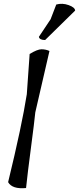

<svg xmlns="http://www.w3.org/2000/svg" viewBox="-20 -996 418 1017"><path d="M278 -972Q310 -981 343.5 -969Q377 -957 378 -940L219 -784Q189 -784 186 -801L248 -894ZM137 -710Q178 -735 200 -735Q222 -735 242 -726L167 -401Q162 -350 144 -213.5Q126 -77 118 0Q45 7 23 -31Q96 -331 122 -497Z"/></svg>

Font: Tillana
Style: Regular
Weight: 400
Designer: Lipi Raval (Devanagari, Latin), Jonny Pinhorn (Latin)
Foundry: Indian Type Foundry
Version: Version 2.003;PS 1.0;hotconv 1.0.79;makeotf.lib2.5.61930; tt